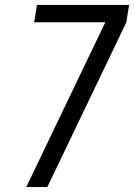

<svg xmlns="http://www.w3.org/2000/svg" viewBox="-20 -755 541 775"><path d="M86 0 405 -665H118L129 -735H501L490 -665L171 0Z"/></svg>

Font: Iosevka SS04 Oblique
Style: Regular
Weight: 400
Italic angle: -9°
Monospace: yes
Designer: Belleve Invis
Foundry: Belleve Invis
Version: Version 19.0.0; ttfautohint (v1.8.4)